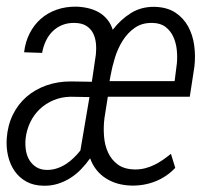

<svg xmlns="http://www.w3.org/2000/svg" viewBox="-25 -559 632 588"><path d="M377 9.3Q355.5 8.8 335.9 3.4Q316.4 -2 299.8 -12.5Q283.2 -22.9 270.8 -38.3Q258.3 -53.7 251 -74.2Q238.3 -56.2 223.1 -40.5Q208 -24.9 190.2 -13.7Q172.4 -2.4 151.9 3.9Q131.3 10.3 108.4 9.8Q77.6 9.3 55.7 -2.9Q33.7 -15.1 19.8 -35.2Q5.9 -55.2 -0.2 -81.1Q-6.3 -106.9 -4.4 -134.8Q-1.5 -175.3 14.4 -207.8Q30.3 -240.2 56.4 -262.7Q82.5 -285.2 116.9 -297.4Q151.4 -309.6 191.4 -309.6L256.3 -308.6L268.6 -392.1Q270.5 -410.6 268.6 -427.7Q266.6 -444.8 259.5 -458.3Q252.4 -471.7 239 -480Q225.6 -488.3 204.1 -488.8Q182.6 -489.3 165.8 -482.4Q148.9 -475.6 136.2 -463.1Q123.5 -450.7 115.5 -433.6Q107.4 -416.5 104 -397L48.8 -398.9Q52.7 -431.2 65.9 -457Q79.1 -482.9 99.9 -501.2Q120.6 -519.5 148.4 -529.3Q176.3 -539.1 209 -538.6Q227.5 -538.1 245.1 -533.9Q262.7 -529.8 277.3 -521.5Q292 -513.2 303.2 -499.8Q314.5 -486.3 320.3 -467.8Q344.2 -499 375.7 -518.8Q407.2 -538.6 448.2 -538.1Q486.3 -537.1 511.5 -520.8Q536.6 -504.4 551 -478.3Q565.4 -452.1 569.8 -419.7Q574.2 -387.2 570.3 -354.5L556.2 -262.7H305.2L294.9 -197.3Q291.5 -170.4 293.5 -142.8Q295.4 -115.2 305.7 -92.5Q315.9 -69.8 335.7 -55.2Q355.5 -40.5 388.7 -40Q404.8 -40 419.4 -43.7Q434.1 -47.4 447.5 -54Q460.9 -60.5 473.6 -69.3Q486.3 -78.1 498.5 -87.9L511.7 -44.9Q485.4 -17.1 450.4 -3.4Q415.5 10.3 377 9.3ZM119.6 -38.6Q135.3 -38.6 149.7 -43.5Q164.1 -48.3 177 -56.6Q189.9 -64.9 200.9 -75.7Q211.9 -86.4 221.2 -98.1L249 -261.7L190.9 -262.7Q163.1 -262.2 139.2 -252.2Q115.2 -242.2 96.9 -224.9Q78.6 -207.5 67.4 -184.1Q56.2 -160.6 53.2 -132.8Q51.8 -115.2 54.4 -98.4Q57.1 -81.5 65.2 -68.4Q73.2 -55.2 86.7 -46.9Q100.1 -38.6 119.6 -38.6ZM310.5 -310.5H509.8L516.6 -364.3Q518.6 -384.3 516.4 -406Q514.2 -427.7 505.9 -446Q497.6 -464.4 482.2 -476.3Q466.8 -488.3 442.4 -488.8Q410.6 -489.7 388.2 -474.1Q365.7 -458.5 350.6 -434.3Q335.4 -410.2 326.7 -381.3Q317.9 -352.5 313.5 -327.1Z"/></svg>

Font: Roboto Mono Light
Style: Italic
Weight: 300
Designer: Google
Version: Version 2.000985; 2015; ttfautohint (v1.3)